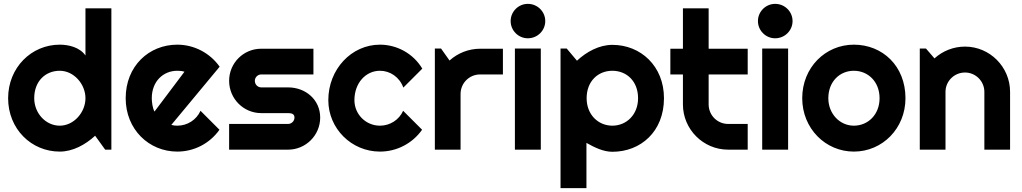

<svg xmlns="http://www.w3.org/2000/svg" viewBox="-20 -774 5288 993"><path d="M556 -731H422V-487C393 -529 336 -543 289 -543C142 -543 22 -424 22 -266C22 -107 142 10 289 10C357 10 422 -26 472 -72L524 0H556ZM422 -266C422 -193 362 -124 289 -124C216 -124 157 -189 157 -266C157 -355 216 -408 289 -408C362 -408 422 -339 422 -266Z M1116 -429C1066 -500 984 -543 897 -543C750 -543 630 -432 630 -266C630 -105 750 10 897 10C984 10 1065 -32 1115 -103L1017 -201C996 -154 949 -124 897 -124C887 -124 876 -125 866 -128ZM779 -197C769 -215 765 -246 765 -266C765 -353 824 -408 897 -408C910 -408 922 -407 934 -403Z M1470 0C1561 0 1636 -74 1636 -166C1636 -258 1561 -322 1470 -322H1331C1313 -322 1298 -337 1298 -356C1298 -374 1313 -389 1331 -389H1601V-522H1331C1239 -522 1165 -448 1165 -356C1165 -264 1239 -189 1331 -189H1470C1488 -189 1503 -185 1503 -166C1503 -148 1488 -133 1470 -133H1165V0H1470Z M2164 -419C2117 -498 2032 -543 1945 -543C1798 -543 1678 -416 1678 -256C1678 -109 1798 10 1945 10C2032 10 2113 -32 2163 -103L2065 -201C2044 -154 1997 -124 1945 -124C1872 -124 1813 -183 1813 -256C1813 -345 1872 -408 1945 -408C1997 -408 2046 -376 2066 -321L2164 -419Z M2362 -288C2362 -344 2407 -389 2463 -389H2581V-522H2463C2405 -522 2348 -500 2305 -461L2261 -523H2229V0H2362Z M2800 -665C2800 -714 2760 -754 2710 -754C2661 -754 2621 -714 2621 -665C2621 -616 2661 -576 2710 -576C2760 -576 2800 -616 2800 -665ZM2777 -523H2643V0H2777Z M3013 -35C3054 -12 3100 11 3147 11C3294 11 3414 -94 3414 -266C3414 -432 3294 -542 3147 -542C3079 -542 3013 -506 2964 -460L2911 -523H2879V199H3013ZM3280 -266C3280 -181 3220 -124 3147 -124C3074 -124 3014 -181 3014 -266C3014 -355 3074 -408 3147 -408C3220 -408 3280 -355 3280 -266Z M3847 0V-133H3746C3690 -133 3645 -178 3645 -234V-389H3847V-522H3645V-731H3512V-522H3447V-389H3512V-234C3512 -105 3617 0 3746 0Z M4079 -665C4079 -714 4039 -754 3989 -754C3940 -754 3900 -714 3900 -665C3900 -616 3940 -576 3989 -576C4039 -576 4079 -616 4079 -665ZM4056 -523H3922V0H4056Z M4663 -266C4663 -433 4544 -543 4396 -543C4249 -543 4129 -425 4129 -266C4129 -110 4249 10 4396 10C4544 10 4663 -110 4663 -266ZM4529 -266C4529 -181 4469 -124 4396 -124C4323 -124 4264 -186 4264 -266C4264 -352 4323 -408 4396 -408C4469 -408 4529 -352 4529 -266Z M4870 -299C4870 -354 4915 -399 4971 -399C5026 -399 5071 -354 5071 -299V0H5204V-299C5204 -428 5099 -533 4971 -533C4912 -533 4856 -511 4813 -472L4769 -523H4737V0H4870Z"/></svg>

Font: Righteous
Style: Regular
Weight: 400
Designer: Astigmatic (AOETI)
Foundry: Astigmatic (AOETI)
Version: Version 1.000